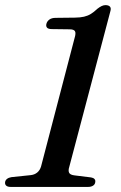

<svg xmlns="http://www.w3.org/2000/svg" viewBox="-23 -737 478 757"><path d="M181.2 -622.3 251.7 -621.4Q268.1 -621.4 272.6 -613.9Q277.2 -606.5 270.7 -585.7L138.7 -80Q134 -65.1 123.5 -56.6Q113 -48.1 98 -46.5L22.2 -38.6Q11.3 -36.9 4.6 -31.6Q-2.1 -26.3 -3 -18.3Q-3.9 -9.7 1.7 -4.9Q7.2 0 19.7 0H323.9Q336.3 0 344.2 -5.2Q352.1 -10.4 352.7 -20.2Q353.6 -27 349.2 -31.5Q344.8 -36 335.8 -37.5L270.9 -45.5Q253.5 -47.5 249.5 -56Q245.4 -64.5 250.1 -79L411.8 -691.4Q416 -704.5 410.7 -710.6Q405.4 -716.8 392.9 -716.8Q385.5 -716.8 377.9 -713.2Q370.3 -709.7 360.8 -702.3Q347.8 -689.9 335.5 -682.2Q323.1 -674.6 308.4 -671.2Q293.7 -667.8 272.9 -667.5L196.4 -666.6Q181.4 -666.6 172.3 -660.3Q163.3 -654 160.4 -644.5Q157.2 -634.2 162.2 -628.2Q167.2 -622.3 181.2 -622.3Z"/></svg>

Font: Fraunces
Style: Italic
Weight: 900
Italic angle: -16°
Version: Version 1.000;[0bf87f6ff]